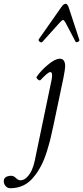

<svg xmlns="http://www.w3.org/2000/svg" viewBox="-167 -727 441 1017"><path d="M58.1 -505.9Q52.2 -499 43.2 -505.9Q34.2 -512.7 39.1 -520L158.2 -689.9Q169.9 -707 181.2 -707Q189.9 -707 196.8 -688L252.9 -517.1Q255.9 -510.3 246.1 -505.4Q236.3 -500.5 232.9 -506.8L180.2 -606.9Q171.9 -621.1 168 -621.1Q161.6 -621.1 150.9 -608.9ZM-112.8 270Q-127 270 -137 258.8Q-147 247.6 -147 232.9Q-147 217.8 -135.5 210.9Q-124 204.1 -108.9 204.1Q-93.3 204.1 -83 215.8Q-70.8 228 -59.1 228Q-40 228 -23.7 211.2Q-7.3 194.3 2.4 171.6Q12.2 148.9 17.1 124L106.9 -307.1Q108.9 -318.8 108.9 -330.1Q108.9 -345.2 99.1 -345.2Q86.9 -345.2 47.9 -303.2Q43 -298.3 33.4 -306.4Q23.9 -314.5 26.9 -319.8Q49.3 -353 87.4 -384.5Q125.5 -416 149.9 -416Q178.2 -416 178.2 -375Q178.2 -362.8 168.9 -314L117.2 -67.9Q107.4 -22 100.8 5.6Q94.2 33.2 81.3 75Q68.4 116.7 51 150.4Q33.7 184.1 11.2 210.9Q-36.1 270 -112.8 270Z"/></svg>

Font: Junicode SmCond
Style: Italic
Weight: 400
Width: 4
Italic angle: -11°
Designer: Peter S. Baker
Version: Version 2.206